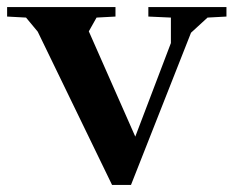

<svg xmlns="http://www.w3.org/2000/svg" viewBox="-50 -525 663 545"><path d="M-29.8 -478V-504.9H277.8V-478L224.1 -475.1L202.1 -436L334 -137.2L435.1 -402.8V-475.1L371.1 -478V-504.9H592.8V-478L539.1 -475.1L492.2 -432.1L321.8 0H268.1L57.1 -435.1L23.9 -475.1Z"/></svg>

Font: Ortica Angular Bold
Style: Regular
Weight: 700
Designer: Benedetta Bovani
Foundry: Collletttivo
Version: Version 2.000;Glyphs 3.1.2 (3151)